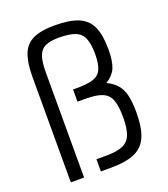

<svg xmlns="http://www.w3.org/2000/svg" viewBox="-147 -918 893 1021"><g transform="rotate(-20 300.0 -407.0)"><path d="M77 0V-597Q77 -678 96 -725.5Q115 -773 159.5 -793.5Q204 -814 279 -814Q365 -814 414.5 -793.5Q464 -773 485.5 -725.5Q507 -678 507 -597Q507 -528 491.5 -492.5Q476 -457 436 -432Q472 -414 493 -389.5Q514 -365 523 -327Q532 -289 532 -230Q532 -145 510.5 -94.5Q489 -44 439.5 -22Q390 0 304 0H247V-69H304Q363 -69 396.5 -83.5Q430 -98 443.5 -133.5Q457 -169 457 -230Q457 -295 443.5 -329.5Q430 -364 396.5 -377.5Q363 -391 304 -391H257V-460H279Q339 -460 372 -471Q405 -482 418.5 -512Q432 -542 432 -597Q432 -654 418.5 -686.5Q405 -719 372 -732Q339 -745 279 -745Q230 -745 202.5 -732Q175 -719 163.5 -686.5Q152 -654 152 -597V0Z"/></g></svg>

Font: Victor Mono
Style: Regular
Weight: 400
Monospace: yes
Designer: Rune Bjørnerås
Version: Version 1.561;gftools[0.9.30]